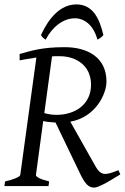

<svg xmlns="http://www.w3.org/2000/svg" viewBox="-20 -844 566 871"><path d="M393 -460C393 -368 318 -323 237 -323C216 -323 198 -326 181 -331L216 -588C222 -589 228 -589 233 -589H251C326 -589 393 -546 393 -460ZM463 -474C463 -584 377 -630 273 -630C171 -630 123 -614 69 -599V-570C85 -573 92 -575 145 -583L72 -51C71 -41 39 -29 3 -21L0 0H200L203 -21C165 -30 143 -41 143 -50L176 -295C188 -292 200 -290 232 -288L343 -57C365 -11 381 7 407 7C423 7 457 -11 488 -30L526 -53L517 -72C492 -62 473 -55 458 -55C440 -55 427 -65 413 -90L299 -292C413 -312 463 -417 463 -474ZM187 -664C218 -723 267 -761 320 -761C361 -761 404 -732 422 -664C440 -674 445 -680 449 -685C431 -761 401 -824 326 -824C230 -824 179 -713 166 -685C172 -675 175 -672 187 -664Z"/></svg>

Font: Temporarium
Style: Italic
Weight: 400
Italic angle: -7°
Version: Version 1.1